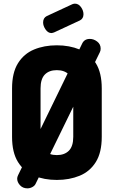

<svg xmlns="http://www.w3.org/2000/svg" viewBox="-20 -979 623 1051"><path d="M291 6Q222 6 166.5 -17Q111 -40 78.5 -92Q46 -144 46 -230V-495Q46 -581 78.5 -633Q111 -685 166.5 -708Q222 -731 291 -731Q360 -731 416 -708Q472 -685 504.5 -633Q537 -581 537 -495V-230Q537 -144 504.5 -92Q472 -40 416 -17Q360 6 291 6ZM291 -130Q333 -130 357 -154Q381 -178 381 -230V-495Q381 -547 357 -571Q333 -595 291 -595Q249 -595 225.5 -571Q202 -547 202 -495V-230Q202 -178 225.5 -154Q249 -130 291 -130ZM130 52Q105 52 89.5 35Q74 18 74 -1Q74 -10 79 -20L430 -741Q442 -766 472 -766Q493 -766 512 -751.5Q531 -737 531 -713Q531 -702 527 -694L175 27Q170 38 157 45Q144 52 130 52ZM262 -798Q243 -798 229.5 -817.5Q216 -837 216 -856Q216 -881 236 -891L376 -956Q384 -959 390 -959Q410 -959 423.5 -940Q437 -921 437 -901Q437 -877 417 -867L277 -802Q273 -801 269.5 -799.5Q266 -798 262 -798Z"/></svg>

Font: Dosis ExtraBold
Style: Regular
Weight: 800
Designer: EdgarTolentino, PabloImpallari, IginoMarini
Foundry: EdgarTolentino, PabloImpallari, IginoMarini
Version: Version 3.001; ttfautohint (v1.8.2)